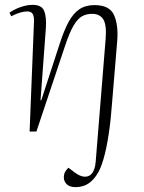

<svg xmlns="http://www.w3.org/2000/svg" viewBox="-20 -542 593 791"><path d="M292 229Q266 229 254.5 216.5Q243 204 243 190Q243 176 248 166.5Q253 157 262 149L287 168Q311 186 330 186Q349 186 360 171Q371 156 374 127L415 -379Q420 -438 406 -461.5Q392 -485 359 -485Q337 -485 319 -475.5Q301 -466 284 -438Q267 -410 248 -353L130 0H102L120 -452Q121 -475 114.5 -485Q108 -495 92 -495Q80 -495 64 -490.5Q48 -486 26 -475L19 -490Q32 -499 47.5 -506Q63 -513 80 -517.5Q97 -522 114 -522Q152 -522 162 -497Q172 -472 169 -427L147 -129H150L227 -365Q244 -417 262.5 -451.5Q281 -486 306.5 -503.5Q332 -521 369 -521Q431 -521 449.5 -480.5Q468 -440 463 -374L442 -122Q437 -51 428 9.5Q419 70 406 114.5Q393 159 376 182Q364 199 350.5 209.5Q337 220 322 224.5Q307 229 292 229Z"/></svg>

Font: Literata 60pt ExtraLight
Style: Italic
Weight: 250
Italic angle: -2°
Designer: Latin by Veronika Burian and Jose Scaglione. Greek by Irene Vlachou. Cyrillic by Vera Evstafieva
Foundry: TypeTogether
Version: Version 3.103;gftools[0.9.29]